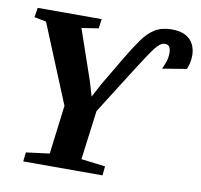

<svg xmlns="http://www.w3.org/2000/svg" viewBox="-82 -840 971 928"><g transform="rotate(10 403.0 -376.5)"><path d="M91 0 96 -45 210.5 -59.5 240.5 -299 82 -684.5 23.5 -696 31 -743H345L338.5 -696.5L256 -684L341 -437L362 -366L398 -433.5L480 -572Q516 -632.5 544.5 -672.5Q573 -712.5 606.2 -732.8Q639.5 -753 688.5 -753Q732 -753 758 -737.8Q784 -722.5 795.2 -698.2Q806.5 -674 806.5 -646.5Q806.5 -627.5 802.8 -610.2Q799 -593 792.5 -577.5L674 -558Q681.5 -574 688.8 -594.2Q696 -614.5 696 -638Q696 -656 690 -667.2Q684 -678.5 666 -678.5Q655 -678.5 643.8 -670.2Q632.5 -662 618.5 -644Q604.5 -626 585.8 -597.2Q567 -568.5 541 -528L397.5 -301L366 -59.5L484.5 -45L480 0Z"/></g></svg>

Font: Merriweather 36pt ExtraBold
Style: Italic
Weight: 800
Italic angle: -7.8°
Version: Version 2.101